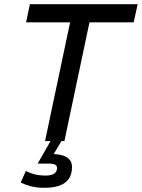

<svg xmlns="http://www.w3.org/2000/svg" viewBox="-20 -670 674 912"><path d="M194 0 313 -564H104L122 -650H634L615 -564H405L286 0ZM191 222Q155 222 128 215Q101 208 78 197L103 142Q145 164 195 164Q251 164 251 128Q251 117 241.5 112Q232 107 210 107H159L220 0H272L235 62Q277 63 299.5 78.5Q322 94 322 124Q322 222 191 222Z"/></svg>

Font: Sometype Mono Medium
Style: Italic
Weight: 500
Italic angle: -12°
Monospace: yes
Designer: Ryoichi Tsunekawa
Foundry: Dharma Type
Version: Version 1.000; ttfautohint (v1.8.3)